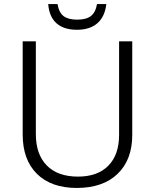

<svg xmlns="http://www.w3.org/2000/svg" viewBox="-20 -918 765 948"><path d="M218 -898H264Q271 -856 294 -838.5Q317 -821 361 -821Q406 -821 429 -839Q452 -857 459 -898H505Q498 -836 461 -803.5Q424 -771 360 -771Q295 -771 259 -803Q223 -835 218 -898ZM92 -254V-714H157V-256Q157 -156 211 -101Q265 -46 365 -46Q462 -46 515 -100Q568 -154 568 -252V-714H633V-252Q633 -129 560.5 -59.5Q488 10 359 10Q233 10 162.5 -59.5Q92 -129 92 -254Z"/></svg>

Font: OpenSansMMV
Style: Light
Weight: 300
Foundry: Ascender Corporation
Version: Version 4.001